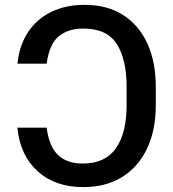

<svg xmlns="http://www.w3.org/2000/svg" viewBox="-20 -757 710 787"><path d="M321 9.9Q206 9.9 134.2 -55Q62.5 -120 51.1 -233.7H171.2Q181.1 -157 217.7 -121.8Q254.3 -86.6 319.6 -86.6Q410.9 -86.6 454.9 -149Q498.9 -211.3 498.9 -324.9V-400.9Q498.9 -514.2 458.5 -577.1Q418 -639.9 321.4 -639.9Q259.6 -639.9 221.1 -608.5Q182.5 -577.1 171.2 -496.1H51.5Q59.3 -572.4 95.7 -626.4Q132.1 -680.4 191.4 -708.8Q250.7 -737.2 326.3 -737.2Q418.7 -737.2 484 -695.8Q549.4 -654.5 584 -578.8Q618.6 -503.2 618.6 -400.9V-326.3Q618.6 -223.4 582.7 -147.9Q546.9 -72.4 480.3 -31.2Q413.7 9.9 321 9.9Z"/></svg>

Font: Linik Sans Medium
Style: Regular
Weight: 500
Designer: Rasmus Andersson (font), Cristiano Sobral (main changes)
Foundry: rsms
Version: Version 3.018;June 1, 2022;FontCreator 14.0.0.2814 64-bit; t